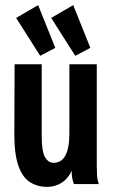

<svg xmlns="http://www.w3.org/2000/svg" viewBox="-20 -719 440 750"><path d="M165 11Q126 11 97 -7.5Q68 -26 52 -71Q36 -116 36 -194L37 -468H143V-187Q143 -127 156 -105Q169 -83 189 -83Q251 -83 251 -198V-468H358V-73Q358 -53 359 -35Q360 -17 366 0H269Q264 -12 262 -24Q260 -36 260 -52Q246 -21 220.5 -5Q195 11 165 11ZM137 -501 43 -649 129 -699 196 -532ZM274 -501 180 -649 266 -699 333 -532Z"/></svg>

Font: Inconsolata Condensed ExtraBold
Style: Regular
Weight: 800
Width: 3
Monospace: yes
Designer: Raph Levien, Cyreal, Brenton Simpson
Foundry: Raph Levien, Cyreal, Google
Version: Version 3.001; ttfautohint (v1.8.2.53-6de2)